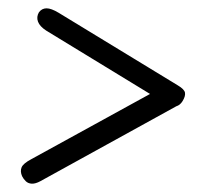

<svg xmlns="http://www.w3.org/2000/svg" viewBox="-20 -534 506 461"><path d="M404.5 -279.5 77 -99Q65 -92.5 56.2 -93Q47.5 -93.5 42 -98.8Q36.5 -104 33 -111Q28 -122.5 31.8 -132Q35.5 -141.5 55.5 -152L369.5 -324.5ZM377 -286 91 -460.5Q75.5 -470.5 71.2 -482Q67 -493.5 73.5 -504.5Q80.5 -514 91.8 -514Q103 -514 120.5 -503.5L407 -329Q423 -319.5 424.2 -311.2Q425.5 -303 418.5 -291.5Q412.5 -281.5 403.2 -278.8Q394 -276 377 -286Z"/></svg>

Font: Edu NSW ACT Cursive
Style: Regular
Weight: 400
Designer: Tina and Corey Anderson, Eben Sorkin, Mirko Velimirovic
Foundry: Sorkin Type Co.
Version: Version 2.000